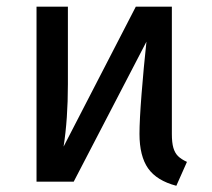

<svg xmlns="http://www.w3.org/2000/svg" viewBox="-20 -561 655 593"><path d="M510.8 -147.2Q510.8 -120.5 515.4 -104.6Q520 -88.7 529.7 -79Q539.5 -69.2 557.4 -61L524.6 12.8Q464.1 -3.1 437.4 -41Q410.8 -79 410.8 -147.7Q410.8 -189.2 417.2 -270.5Q423.6 -351.8 432.3 -432.3L207.7 0H92.8V-540.5H189.7V-301Q189.7 -193.3 176.4 -108.2L399.5 -540.5H510.8Z"/></svg>

Font: Fira Code Fixed Retina
Style: Regular
Weight: 450
Monospace: yes
Designer: Carrois Corporate, Edenspiekermann AG, Nikita Prokopov
Foundry: Carrois Corporate, Edenspiekermann AG, Nikita Prokopov
Version: Version 5.002